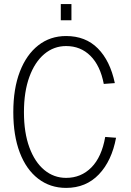

<svg xmlns="http://www.w3.org/2000/svg" viewBox="-20 -902 640 938"><path d="M303 16Q225 16 166.5 -29Q108 -74 76.5 -157Q45 -240 45 -354Q45 -469 77 -552Q109 -635 167 -680.5Q225 -726 303 -726Q398 -726 458 -665.5Q518 -605 541 -496L487 -492Q470 -581 422 -629Q374 -677 303 -677Q243 -677 196.5 -638Q150 -599 123.5 -526.5Q97 -454 97 -354Q97 -254 123.5 -182Q150 -110 196.5 -71.5Q243 -33 303 -33Q376 -33 426.5 -84Q477 -135 494 -233L547 -229Q526 -116 463 -50Q400 16 303 16ZM277 -803V-882H329V-803Z"/></svg>

Font: Geist Mono ExtraLight
Style: Regular
Weight: 200
Monospace: yes
Designer: Basement.studio, Andrés Briganti, Mateo Zaragoza
Foundry: Basement.studio, Vercel, Andrés Briganti, Guido Ferreyra, Mateo Zaragoza
Version: Version 1.500; ttfautohint (v1.8.4.7-5d5b)